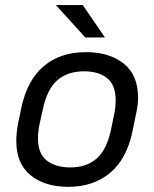

<svg xmlns="http://www.w3.org/2000/svg" viewBox="-20 -724 603 753"><path d="M43.9 -170.9Q43.9 -204.1 50.8 -239.3L63.5 -300.8Q86.9 -410.2 151.9 -464.8Q216.8 -519.5 317.4 -519.5Q409.2 -519.5 465.3 -474.6Q521.5 -429.7 521.5 -340.8Q521.5 -310.5 512.7 -273.4L500 -210.9Q477.5 -100.6 411.6 -45.9Q345.7 8.8 248 8.8Q156.2 8.8 100.1 -36.6Q43.9 -82 43.9 -170.9ZM416 -218.8 427.7 -275.4Q433.6 -301.8 433.6 -331.1Q433.6 -389.6 400.9 -417Q368.2 -444.3 309.6 -444.3Q245.1 -444.3 204.6 -409.2Q164.1 -374 147.5 -293L134.8 -236.3Q128.9 -205.1 128.9 -180.7Q128.9 -122.1 163.1 -94.7Q197.3 -67.4 255.9 -67.4Q319.3 -67.4 359.4 -102.5Q399.4 -137.7 416 -218.8ZM199.2 -704.1H304.7L391.6 -577.1H314.5Z"/></svg>

Font: Dinish Expanded
Style: Italic
Weight: 400
Width: 7
Italic angle: -12°
Designer: Charles Nix
Foundry: Playbeing
Version: Version 2.005; ttfautohint (v1.8.3)